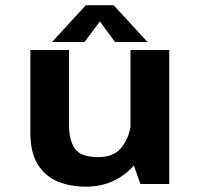

<svg xmlns="http://www.w3.org/2000/svg" viewBox="-20 -688 750 718"><path d="M299.5 10Q243 10 196.5 -9Q150 -28 121.8 -72.2Q93.5 -116.5 93.5 -192V-501H238V-224.5Q238 -163.5 260 -132Q282 -100.5 347.5 -100.5Q404 -100.5 432 -133.8Q460 -167 468 -213V-501H613V0H505L480.5 -69.5Q448.5 -32 403.2 -11Q358 10 299.5 10ZM531.5 -531H410L353.5 -608L296 -531H174.5L301 -668.5H405Z"/></svg>

Font: League Mono SemiBold
Style: Regular
Weight: 600
Width: 6
Designer: Tyler Finck
Foundry: The League of Moveable Type / Tyler Finck
Version: Version 2.300;RELEASE